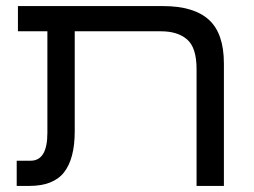

<svg xmlns="http://www.w3.org/2000/svg" viewBox="-20 -612 837 632"><path d="M35 0V-83H81Q136 -83 136 -175V-509H39V-592H516Q618 -592 667.5 -547Q717 -502 717 -403V0H627V-385Q627 -455 596 -482Q565 -509 510 -509H226V-180Q226 -90 191 -45Q156 0 76 0Z"/></svg>

Font: Go Noto Kurrent-Regular
Style: Regular
Weight: 400
Designer: Monotype Design Team
Foundry: Monotype Imaging Inc.
Version: Version 2.012; ttfautohint (v1.8.4.7-5d5b)